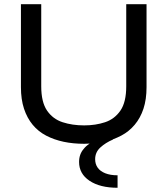

<svg xmlns="http://www.w3.org/2000/svg" viewBox="-20 -669 792 908"><path d="M536 219Q453 219 403.5 186Q354 153 354 97Q354 60 376 35Q387 21 404 10Q391 11 378 11Q326 11 281 1.5Q236 -8 198.5 -27.5Q161 -47 134.5 -79Q108 -111 93.5 -155Q79 -199 79 -257V-649H175V-261Q175 -186 202.5 -146Q230 -106 276 -91Q322 -76 378 -76Q432 -76 477 -91Q522 -106 549.5 -146Q577 -186 577 -261V-649H673V-257Q673 -199 658.5 -155Q644 -111 617 -79Q590 -47 554 -28Q535 -18 514 -10V-9Q479 6 454.5 28.5Q430 51 430 84Q430 107 442 124Q454 141 478 150.5Q502 160 536 160Z"/></svg>

Font: Syne Med Modified
Style: Regular
Weight: 500
Designer: Lucas Descroix
Foundry: Bonjour Monde
Version: Version 2.200